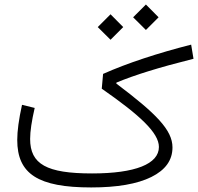

<svg xmlns="http://www.w3.org/2000/svg" viewBox="-20 -823 870 843"><path d="M76.7 -362.8C62.5 -298.8 55.7 -247.6 55.7 -208.5C55.7 -59.1 147.5 0 380.4 0C494.1 0 582.5 -15.1 644.5 -45.9C706.5 -76.7 737.3 -119.6 737.3 -175.8C737.3 -252.4 665 -324.7 490.7 -456.1L491.2 -460.4C571.3 -493.7 679.2 -527.3 829.6 -564.9L819.3 -627C674.3 -590.3 537.6 -545.4 432.6 -498.5L426.8 -433.6C595.2 -316.4 677.7 -239.7 677.7 -177.7C677.7 -103 573.7 -61.5 384.3 -61.5C184.6 -61.5 112.3 -102.1 112.3 -212.9C112.3 -246.6 119.1 -292 132.3 -349.1ZM620.6 -691.4 676.3 -747.1 620.6 -803.2 564.5 -747.1ZM465.3 -648.4 521 -704.1 465.3 -760.3 409.2 -704.1Z"/></svg>

Font: Estedad Light
Style: Regular
Weight: 300
Designer: Amin Abedi
Version: Version 7.3